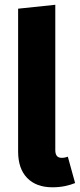

<svg xmlns="http://www.w3.org/2000/svg" viewBox="-20 -779 339 816"><path d="M203.1 17Q133.8 17 95.4 -22.7Q57 -62.3 57 -135.1V-742.1L215 -758.7V-140.9Q215 -124.8 221.6 -116.5Q228.1 -108.2 242.4 -108.2Q250.5 -108.2 256.8 -109.7Q263.2 -111.2 268.3 -113L299.2 -1Q281.7 6.4 256.7 11.7Q231.8 17 203.1 17Z"/></svg>

Font: Fira Sans Variable
Style: Regular
Weight: 400
Designer: Carrois Corporate & Edenspiekermann AG
Foundry: Carrois Corporate GbR & Edenspiekermann AG
Version: Version 4.202